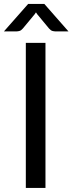

<svg xmlns="http://www.w3.org/2000/svg" viewBox="-36 -928 358 948"><path d="M188.5 0V-716.5H91.5V0ZM302 -773 183 -908.5H103L-16.5 -773H46C50 -773 54.8 -773.8 60.2 -775.2C65.8 -776.8 71.3 -780.8 77 -787.5L135.5 -858L141.5 -867L147.5 -858L206 -787.5C211.7 -780.8 217.2 -776.8 222.8 -775.2C228.2 -773.8 233 -773 237 -773Z"/></svg>

Font: LatoLatin
Style: Regular
Weight: 400
Designer: Lukasz Dziedzic with Adam Twardoch and Botio Nikoltchev
Foundry: tyPoland Lukasz Dziedzic
Version: Version 2.015; 2015-08-06; http://www.latofonts.com/